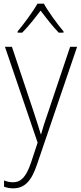

<svg xmlns="http://www.w3.org/2000/svg" viewBox="-20 -784 442 1046"><path d="M219 -764H184C160 -721 108 -651 76 -613V-606H101C134 -639 173 -689 201 -726C230 -688 267 -640 300 -606H326V-613C296 -648 243 -720 219 -764ZM7 -529 185 -7 149 102C122 181 94 209 50 209C32 209 17 205 2 199V233C18 239 34 242 52 242C115 242 152 201 182 111L400 -529H362L242 -172C225 -124 213 -86 204 -53H202C194 -80 184 -112 164 -173L45 -529Z"/></svg>

Font: Noto Sans Bengali SemiCondensed ExtraLight
Style: Regular
Weight: 200
Width: 4
Designer: Joana Ranito - Universal Thirst; Jelle Bosma - Monotype Design Team
Foundry: Universal Thirst ehf.
Version: Version 3.000